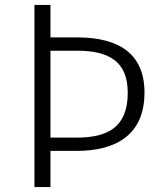

<svg xmlns="http://www.w3.org/2000/svg" viewBox="-20 -760 656 780"><path d="M294 -608H185V-740H120V0H185V-147H291C451 -147 567 -212 567 -384C567 -540 465 -608 294 -608ZM291 -201H185V-554H293C422 -554 499 -511 499 -383C499 -240 414 -201 291 -201Z"/></svg>

Font: Glow Sans SC Normal
Style: Regular
Weight: 400
Designer: Ryoko NISHIZUKA (kana, bopomofo & ideographs); Paul D. Hunt (Latin, Greek & Cyrillic); Sandoll Communications, Soo-young
Version: Version 0.93